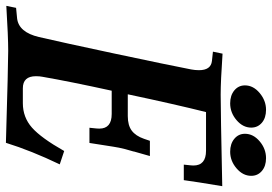

<svg xmlns="http://www.w3.org/2000/svg" viewBox="-173 -766 925 653"><g transform="rotate(90 289.5 -439.5)"><path d="M350.6 -356.9H271.5Q240.2 -213.9 224.1 -121.1Q222.2 -111.8 222.2 -99.1Q222.2 -54.7 263.2 -54.7H314Q361.8 -54.7 397 -85.7Q432.1 -116.7 476.6 -195.3L522 -180.2Q475.6 -83.5 448.7 2.9Q182.1 -4.9 135.7 -4.9Q87.4 -4.9 -17.1 1.5L-10.3 -31.7L25.9 -35.2Q72.8 -41 88.9 -109.4Q107.4 -189 145.5 -367.9Q183.6 -546.9 199.2 -627.4Q201.7 -640.6 201.7 -653.8Q201.7 -694.3 170.4 -697.8L138.7 -701.2L145.5 -733.9Q238.8 -727.5 284.7 -727.5Q341.3 -727.5 596.2 -732.9Q581.1 -642.6 575.7 -602.1H522.9L525.4 -626Q525.9 -629.4 525.9 -634.8Q525.9 -677.7 475.6 -677.7H344.2Q318.4 -575.2 283.7 -411.6H357.9Q389.2 -411.6 407.2 -425Q425.3 -438.5 435.1 -466.8L441.9 -486.8H493.7Q484.4 -453.1 478 -431.6L478.5 -432.1Q472.7 -411.6 470.2 -402.8Q467.8 -394 465.3 -381.6Q462.9 -369.1 461.9 -362.3Q460.9 -355.5 457 -331.1Q453.1 -306.6 449.2 -281.2H397.5L399.9 -304.7Q400.4 -308.6 400.4 -314.9Q400.4 -356.9 350.6 -356.9ZM336.4 -881.8Q363.8 -881.8 380.4 -867.7Q397 -853.5 397 -831.5Q397 -803.2 371.6 -781.5Q346.2 -759.8 314.5 -759.8Q287.6 -759.8 270.5 -773.9Q253.4 -788.1 253.4 -810.1Q253.4 -838.4 279.3 -860.1Q305.2 -881.8 336.4 -881.8ZM501 -881.8Q527.8 -881.8 544.4 -867.7Q561 -853.5 561 -831.5Q561 -803.2 535.6 -781.5Q510.3 -759.8 479 -759.8Q452.1 -759.8 435.1 -773.9Q418 -788.1 418 -810.1Q418 -838.4 443.6 -860.1Q469.2 -881.8 501 -881.8Z"/></g></svg>

Font: Flanker
Style: Bold Italic
Weight: 700
Italic angle: -12°
Designer: Flanker
Version: Version 2.000